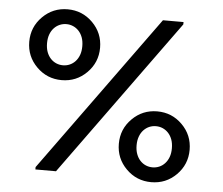

<svg xmlns="http://www.w3.org/2000/svg" viewBox="-50 -727 922 794"><g transform="rotate(5 411.0 -330.0)"><path d="M538.1 -172.6Q532.2 -156.7 532.2 -136.2Q532.2 -115.7 538.1 -99.9Q543.9 -84 554.2 -73Q564.5 -62 577.6 -56.4Q590.8 -50.8 605.5 -50.8Q620.1 -50.8 633.3 -56.4Q646.5 -62 656.7 -73Q667 -84 672.9 -99.9Q678.7 -115.7 678.7 -136.2Q678.7 -156.7 672.9 -172.6Q667 -188.5 656.7 -199.5Q646.5 -210.4 633.3 -216.1Q620.1 -221.7 605.5 -221.7Q590.8 -221.7 577.6 -216.1Q564.5 -210.4 554.2 -199.5Q543.9 -188.5 538.1 -172.6ZM458.5 -136.2Q458.5 -197.3 501.5 -240.2Q544.4 -283.2 605.5 -283.2Q666.5 -283.2 709.5 -240.2Q752.4 -197.3 752.4 -136.2Q752.4 -75.2 709.5 -32.2Q666.5 10.7 605.5 10.7Q544.4 10.7 501.5 -32.2Q458.5 -75.2 458.5 -136.2ZM132.3 -560.8Q126.5 -544.9 126.5 -524.4Q126.5 -503.9 132.3 -488Q138.2 -472.2 148.4 -461.2Q158.7 -450.2 171.9 -444.6Q185.1 -439 199.7 -439Q214.4 -439 227.5 -444.6Q240.7 -450.2 251 -461.2Q261.2 -472.2 267.1 -488Q272.9 -503.9 272.9 -524.4Q272.9 -544.9 267.1 -560.8Q261.2 -576.7 251 -587.6Q240.7 -598.6 227.5 -604.2Q214.4 -609.9 199.7 -609.9Q185.1 -609.9 171.9 -604.2Q158.7 -598.6 148.4 -587.6Q138.2 -576.7 132.3 -560.8ZM52.7 -524.4Q52.7 -585.4 95.7 -628.4Q138.7 -671.4 199.7 -671.4Q260.7 -671.4 303.7 -628.4Q346.7 -585.4 346.7 -524.4Q346.7 -463.4 303.7 -420.4Q260.7 -377.4 199.7 -377.4Q138.7 -377.4 95.7 -420.4Q52.7 -463.4 52.7 -524.4ZM681.2 -660.6V-650.9L209.5 0H124V-9.8L595.7 -660.6Z"/></g></svg>

Font: NoticiaText-Regular
Style: Regular
Weight: 400
Designer: JM Sole
Foundry: JM Sole
Version: Version 1.003